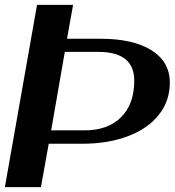

<svg xmlns="http://www.w3.org/2000/svg" viewBox="-25 -769 717 788"><path d="M127 -749H275L250 -610H387Q522 -610 597 -562.5Q672 -515 672 -430Q672 -355 627 -298Q582 -241 500 -210Q418 -179 311 -179H175L143 -1H-5ZM322 -234Q418 -234 472 -288Q526 -342 526 -438Q526 -556 379 -556H241L185 -234Z"/></svg>

Font: Fahkwang SemiBold
Style: Italic
Weight: 600
Italic angle: -10°
Version: Version 1.000; ttfautohint (v1.6)